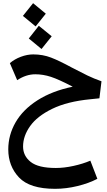

<svg xmlns="http://www.w3.org/2000/svg" viewBox="-20 -819 670 1207"><path d="M125 102Q125 161 173 199Q221 237 331 237Q383 237 442 224Q501 211 548 191L592 305Q539 333 467.5 350.5Q396 368 326 368Q167 368 99.5 296.5Q32 225 32 120Q32 30 78 -50Q124 -130 215.5 -188.5Q307 -247 437 -274Q349 -320 300 -336Q251 -352 202 -352Q144 -352 88 -315L42 -422Q71 -447 111 -462Q151 -477 189 -477Q249 -477 301 -457Q353 -437 432 -394Q489 -364 529.5 -344.5Q570 -325 618 -308L605 -201L547 -195Q403 -181 308.5 -135Q214 -89 169.5 -26.5Q125 36 125 102ZM124 -719 188 -799 268 -733 204 -653ZM161 -577 224 -657 305 -591 241 -511Z"/></svg>

Font: FiraGO Medium
Style: Italic
Weight: 500
Italic angle: -8°
Designer: bBox Type GmbH
Foundry: bBox Type GmbH
Version: Version 1.001